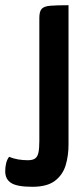

<svg xmlns="http://www.w3.org/2000/svg" viewBox="-110 -520 317 737"><path d="M14 197Q-44 197 -67 182.5Q-90 168 -90 137Q-90 122 -86.5 107Q-83 92 -75 82Q-58 89 -40 92Q-22 95 -3 95Q15 95 24.5 88.5Q34 82 37.5 66Q41 50 41 21V-451Q41 -476 50 -486Q59 -496 83.5 -498Q108 -500 153 -500V36Q153 78 142 114.5Q131 151 101 174Q71 197 14 197Z"/></svg>

Font: Yanone Kaffeesatz ExtraLight
Style: Bold
Weight: 700
Version: Version 2.003